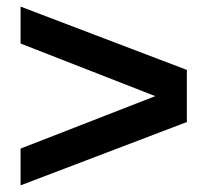

<svg xmlns="http://www.w3.org/2000/svg" viewBox="-20 -620 624 579"><path d="M42 -61V-171.9L448.2 -330.1L42 -488.8V-600.1L543.5 -409.2V-252Z"/></svg>

Font: TypoPRO Liberation Sans
Style: Bold
Weight: 700
Designer: Steve Matteson
Foundry: Ascender Corporation
Version: Version 2.00.1